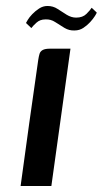

<svg xmlns="http://www.w3.org/2000/svg" viewBox="-20 -623 344 643"><path d="M49 0Q63 -105 78 -211Q93 -317 108 -422Q110 -435 112.5 -443Q115 -451 123 -455.5Q131 -460 148 -460H216L152 0ZM230 -521Q212 -520 196 -529.5Q180 -539 165 -549Q150 -559 132 -558Q114 -558 102 -547Q90 -536 85 -529L67 -546Q68 -548 73 -556.5Q78 -565 88 -575.5Q98 -586 111 -594.5Q124 -603 139 -603Q158 -603 173 -593Q188 -583 203.5 -573.5Q219 -564 235 -564Q257 -564 269.5 -576.5Q282 -589 287 -597L304 -581Q304 -579 298 -569.5Q292 -560 282 -549Q272 -538 259 -529.5Q246 -521 230 -521Z"/></svg>

Font: Genos Medium
Style: Italic
Weight: 500
Italic angle: -8°
Designer: Robert E. Leuschke
Foundry: Robert E. Leuschke
Version: Version 1.010